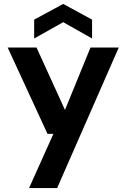

<svg xmlns="http://www.w3.org/2000/svg" viewBox="-20 -738 643 978"><path d="M128 220 252 -56H222L19 -496H166L311 -178L441 -496H585L271 220ZM154 -542V-638L302 -718L449 -638V-542L302 -625Z"/></svg>

Font: DM Sans 24pt
Style: Bold
Weight: 700
Designer: Colophon Foundry, Jonny Pinhorn
Foundry: Colophon Foundry
Version: Version 4.004;gftools[0.9.30]